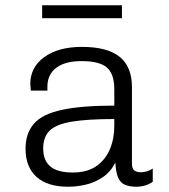

<svg xmlns="http://www.w3.org/2000/svg" viewBox="-20 -699 640 729"><path d="M239 10Q160 10 118.5 -27.5Q77 -65 77 -134Q77 -193 109 -229.5Q141 -266 215.5 -282Q290 -298 414 -298V-360Q414 -418 386 -442.5Q358 -467 290 -467Q227 -467 193.5 -441.5Q160 -416 160 -370V-355H97Q95 -374 95 -381Q95 -379 95 -379Q95 -379 95 -380Q95 -444 148.5 -482.5Q202 -521 291 -521Q387 -521 434 -483.5Q481 -446 481 -368V-77Q481 -59 490 -52Q499 -45 514 -45Q539 -45 560 -59V-9Q548 0 531.5 5Q515 10 498 10Q472 10 454.5 2.5Q437 -5 428.5 -24.5Q420 -44 418 -82Q400 -46 370 -26Q340 -6 306 2Q272 10 239 10ZM256 -44Q311 -44 345.5 -68Q380 -92 397 -132Q414 -172 414 -221V-247Q311 -247 252 -237Q193 -227 168.5 -203Q144 -179 144 -135Q144 -90 171 -67Q198 -44 256 -44ZM95 -381Q95 -382 95 -382Q94 -386 94 -388Q94 -388 94 -388Q94 -388 95 -383Q95 -382 95 -381ZM140 -630V-679H443V-630Z"/></svg>

Font: Chivo Mono Medium ExtraLight
Style: Regular
Weight: 250
Monospace: yes
Version: Version 1.008